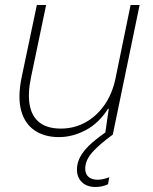

<svg xmlns="http://www.w3.org/2000/svg" viewBox="-20 -537 609 766"><path d="M215 10Q158 10 118.5 -16.5Q79 -43 64.5 -95.5Q50 -148 66 -227L127 -517H164L104 -230Q90 -164 98.5 -118Q107 -72 138 -48Q169 -24 223 -24Q275 -24 319.5 -48Q364 -72 396 -117Q428 -162 441 -225L501 -517H537L430 0H399L414 -103H411Q374 -45 321.5 -17.5Q269 10 215 10ZM361 209Q327 209 307 190Q287 171 287 139Q287 110 303 83.5Q319 57 348.5 31.5Q378 6 416 -19H424L430 0Q375 40 347.5 71.5Q320 103 320 136Q320 157 333 168.5Q346 180 370 180Q382 180 394 177Q406 174 416 170L411 198Q401 203 388 206Q375 209 361 209Z"/></svg>

Font: Mona Sans ExtraLight
Style: Italic
Weight: 200
Italic angle: -11.6951°
Designer: Deni Anggara
Foundry: GitHub
Version: Version 2.000